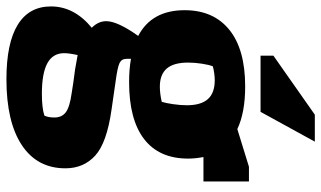

<svg xmlns="http://www.w3.org/2000/svg" viewBox="-226 -570 1023 612"><g transform="rotate(90 286.0 -263.5)"><path d="M0 86Q0 12 68 -44Q47 -65 47 -90Q47 -126 94 -192Q12 -235 12 -340Q12 -432 74.5 -482.5Q137 -533 255 -533Q338 -533 391 -508L511 -545H558V-400H480Q485 -375 485 -351Q485 -259 423 -211Q361 -163 241 -163Q200 -163 167 -169V-155Q167 -139 180.5 -132.5Q194 -126 239 -120L329 -107Q435 -92 475.5 -55Q516 -18 516 40Q516 130 442 179Q368 228 232 228Q117 228 58.5 192Q0 156 0 86ZM304 -267Q308 -279 311.5 -303Q315 -327 315 -347Q315 -392 295.5 -414Q276 -436 235 -436Q215 -436 191 -430Q186 -418 182.5 -395Q179 -372 179 -351Q179 -305 198 -283Q217 -261 256 -261Q277 -261 304 -267ZM348 107Q354 95 354 75Q354 51 337 38.5Q320 26 276 20L244 15Q200 10 155 1Q149 28 149 44Q149 80 181 97.5Q213 115 278 115Q324 115 348 107ZM157 -623 345 -755H431L336 -582H157Z"/></g></svg>

Font: Suez One
Style: Regular
Weight: 400
Designer: Michal Sahar
Foundry: Hagilda
Version: Version 1.001